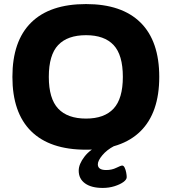

<svg xmlns="http://www.w3.org/2000/svg" viewBox="-20 -728 844 944"><path d="M403 8Q225 8 133 -83Q41 -174 41 -350Q41 -526 133 -617Q225 -708 403 -708Q579 -708 671 -617Q763 -526 763 -350Q763 -174 671 -83Q579 8 403 8ZM403 -145Q493 -145 538.5 -194Q584 -243 584 -350Q584 -458 538.5 -506.5Q493 -555 403 -555Q312 -555 266 -506.5Q220 -458 220 -350Q220 -243 266 -194Q312 -145 403 -145ZM485 196Q429 196 398 173.5Q367 151 367 111Q367 79 395.5 42Q424 5 476 -17L541 -10Q505 9 483 35.5Q461 62 461 80Q461 108 502 108Q530 108 552 97Q574 86 581 86Q588 86 593 96.5Q598 107 600.5 120.5Q603 134 603 143Q603 155 586.5 167Q570 179 543 187.5Q516 196 485 196Z"/></svg>

Font: Asap Semi Expanded ExtraBold
Style: Regular
Weight: 800
Width: 6
Designer: Pablo Cosgaya
Foundry: Omnibus-Type
Version: Version 3.001; ttfautohint (v1.8.4.7-5d5b)